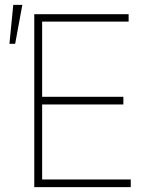

<svg xmlns="http://www.w3.org/2000/svg" viewBox="-20 -765 614 785"><path d="M120.1 -707H505.9V-676.8H152.3V-369.1H484.4V-337.9H152.3V-31.2H514.6V0H120.1ZM34.2 -745.1H71.3L42 -585.9H18.6Z"/></svg>

Font: Pretendard Thin
Style: Regular
Weight: 100
Designer: Base glyphs from Inter by Rasmus Andersson; Hangeul glyphs from Noto Sans CJK(Source Han Sans) by Jang Soo-young and Kan
Foundry: Kil Hyung-jin
Version: Version 1.309